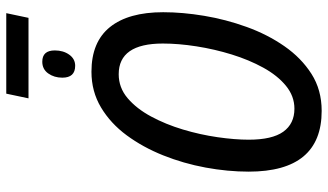

<svg xmlns="http://www.w3.org/2000/svg" viewBox="-237 -800 1047 613"><g transform="rotate(-90 286.5 -493.5)"><path d="M279 -926 294 -997H551L536 -926ZM383 -777Q345 -777 345 -818Q345 -844 358.5 -863Q372 -882 396 -882Q432 -882 432 -842Q432 -815 418.5 -796Q405 -777 383 -777ZM239 10Q45 10 45 -223Q45 -290 58 -360.5Q71 -431 97 -496Q123 -561 161 -612.5Q199 -664 250 -694.5Q301 -725 364 -725Q459 -725 506.5 -666Q554 -607 554 -496Q554 -434 542.5 -365Q531 -296 507 -229.5Q483 -163 445.5 -109Q408 -55 357 -22.5Q306 10 239 10ZM246 -77Q286 -77 319 -104Q352 -131 377 -176.5Q402 -222 419 -277Q436 -332 445 -389.5Q454 -447 454 -497Q454 -638 356 -638Q313 -638 279.5 -609.5Q246 -581 221 -534.5Q196 -488 179.5 -433Q163 -378 155 -322.5Q147 -267 147 -223Q147 -148 172.5 -112.5Q198 -77 246 -77Z"/></g></svg>

Font: Noto Sans Condensed Medium
Style: Italic
Weight: 500
Width: 3
Italic angle: -12°
Designer: Monotype Design Team
Foundry: Monotype Imaging Inc.
Version: Version 2.013; ttfautohint (v1.8.4.7-5d5b)